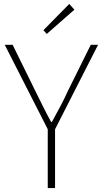

<svg xmlns="http://www.w3.org/2000/svg" viewBox="-20 -953 522 973"><path d="M222 0V-298L4 -726H44L159 -492Q179 -452 198 -413.5Q217 -375 239 -335H243Q265 -375 285.5 -413.5Q306 -452 324 -492L440 -726H477L259 -298V0ZM217 -781 200 -800 331 -933 357 -904Z"/></svg>

Font: Noto Sans HK Thin Thin
Style: Regular
Weight: 250
Version: Version 2.004-H2;hotconv 1.0.118;makeotfexe 2.5.65603